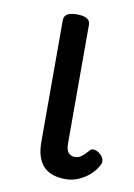

<svg xmlns="http://www.w3.org/2000/svg" viewBox="-67 -560 434 622"><g transform="rotate(10 150.0 -249.0)"><path d="M192 17Q141 17 117.5 -10Q94 -37 94 -88V-489Q94 -502 104.5 -508.5Q115 -515 136 -515Q158 -515 169 -508.5Q180 -502 180 -489V-99Q180 -77 188 -68Q196 -59 209 -59Q219 -59 226 -63Q233 -67 239.5 -73.5Q246 -80 254 -89Q259 -95 269.5 -92.5Q280 -90 287 -83Q297 -75 299 -65Q301 -55 296 -47Q285 -27 268.5 -13Q252 1 232.5 9Q213 17 192 17Z"/></g></svg>

Font: Playwrite IT Trad
Style: Regular
Weight: 400
Designer: Veronika Burian, José Scaglione
Foundry: TypeTogether
Version: Version 1.002